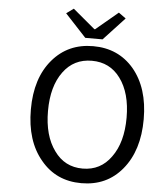

<svg xmlns="http://www.w3.org/2000/svg" viewBox="-62 -996 866 1061"><g transform="rotate(5 371.0 -465.5)"><path d="M204 -90Q116 -194 116 -369Q116 -543 204 -646Q290 -747 429 -747Q569 -747 655 -646Q742 -542 742 -369Q742 -195 655 -90Q570 13 429 13Q289 13 204 -90ZM587 -150Q647 -232 647 -369Q647 -506 587 -587Q529 -666 429 -666Q329 -666 271 -587Q211 -506 211 -369Q211 -232 271 -150Q329 -68 429 -68Q529 -68 587 -150ZM381 -789 264 -915 304 -944 427 -841H431L554 -944L594 -915L477 -789Z"/></g></svg>

Font: Source Han Sans Regular
Style: Regular
Weight: 400
Designer: Ryoko NISHIZUKA  (kana & ideographs); Paul D. Hunt (Latin, Greek & Cyrillic); Wenlong ZHANG  (bopomofo); Sandoll Communi
Foundry: Adobe Systems Incorporated
Version: Version 1.00 January 18, 2024, initial release